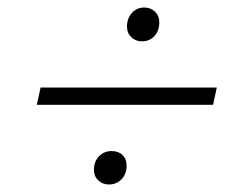

<svg xmlns="http://www.w3.org/2000/svg" viewBox="-20 -572 644 511"><path d="M358 -462Q341 -462 329.5 -473Q318 -484 318 -501Q318 -523 331 -537.5Q344 -552 364 -552Q381 -552 392.5 -541Q404 -530 404 -513Q404 -490 391 -476Q378 -462 358 -462ZM557 -339 547 -293H78L88 -339ZM270 -81Q253 -81 241.5 -92Q230 -103 230 -120Q230 -142 243.5 -156Q257 -170 277 -170Q295 -170 306 -159.5Q317 -149 317 -131Q317 -109 303.5 -95Q290 -81 270 -81Z"/></svg>

Font: Elaine Sans Light
Style: Italic
Weight: 300
Italic angle: -13°
Designer: Wei Huang
Foundry: Wei Huang
Version: Version 2.001;December 24, 2019;FontCreator 12.0.0.2547 64-b